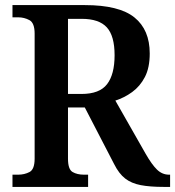

<svg xmlns="http://www.w3.org/2000/svg" viewBox="-20 -734 688 754"><path d="M29 0V-48H51Q76 -48 96 -58.5Q116 -69 116 -111V-602Q116 -644 95.5 -655Q75 -666 51 -666H29V-714H313Q448 -714 508 -665.5Q568 -617 568 -524Q568 -468 549 -431.5Q530 -395 499 -372.5Q468 -350 433 -339L552 -130Q576 -88 596.5 -68Q617 -48 644 -48H648V0H623Q569 0 532.5 -7Q496 -14 471.5 -33Q447 -52 428 -90L313 -312H247V-111Q247 -69 265 -58.5Q283 -48 310 -48H326V0ZM300 -365Q371 -365 400.5 -403.5Q430 -442 430 -517Q430 -593 399.5 -626.5Q369 -660 301 -660H247V-365Z"/></svg>

Font: Noto Serif Lao SemiCondensed SemiBold
Style: Regular
Weight: 600
Width: 4
Designer: Monotype Design Team
Foundry: Monotype Imaging Inc.
Version: Version 2.003; ttfautohint (v1.8.4.7-5d5b)